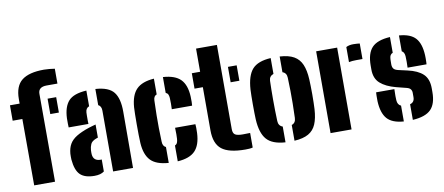

<svg xmlns="http://www.w3.org/2000/svg" viewBox="-71 -1094 3204 1387"><g transform="rotate(-10 1531.0 -400.5)"><path d="M12.5 -487V-600H83.5V-633Q83.5 -728.5 136.2 -769.8Q189 -811 298.5 -811Q316.5 -811 337.2 -809Q358 -807 377.5 -804V-695H298.5Q236.5 -695 236.5 -645L237.5 0H84.5L83.5 -487ZM288.5 -487V-600H351.5V-487Z M402.5 -369Q402 -375 401.5 -395.5Q401 -416 401.5 -436Q405 -520 442.5 -561.8Q480 -603.5 574.5 -609V-494Q549.5 -485 547.5 -453Q547 -447.5 546.8 -428.2Q546.5 -409 546.8 -390.5Q547 -372 547.5 -369ZM663.5 0V-446Q663.5 -479.5 640.5 -490.5V-609Q737.5 -603 774.2 -556.2Q811 -509.5 810.5 -412L809.5 0ZM381.5 -137Q381 -145.5 381 -159Q381 -172.5 381.5 -180Q385 -221 401.5 -249.8Q418 -278.5 452.8 -300Q487.5 -321.5 545.5 -341Q559.5 -345.5 572.2 -349Q585 -352.5 597.5 -356V-260Q594 -259 590.5 -257.5Q587 -256 583.5 -255Q552 -243 543 -222.8Q534 -202.5 532.5 -180Q532 -167.5 532 -163Q532 -158.5 532.5 -148Q537 -99 589.5 -99Q595 -99 597.5 -99.5V-11.5Q572 8 526.5 8Q456 8 422.2 -24.5Q388.5 -57 381.5 -137Z M893 -168Q891.5 -191.5 891 -228.5Q890.5 -265.5 890.5 -305.8Q890.5 -346 891.2 -379.8Q892 -413.5 893 -430Q899.5 -519 941 -561Q982.5 -603 1070 -609V-493.5Q1047 -485.5 1046 -453Q1044 -392 1043.2 -344.5Q1042.5 -297 1043.2 -251.5Q1044 -206 1046 -151Q1046.5 -117.5 1070 -107.5V9Q978.5 2.5 938.5 -39.8Q898.5 -82 893 -168ZM1159 -369Q1160 -384 1160 -411Q1160 -438 1159 -453Q1158 -467.5 1153.2 -477.8Q1148.5 -488 1136 -493V-609Q1224 -603.5 1264.5 -562.5Q1305 -521.5 1309 -436Q1310 -419.5 1309.5 -396.2Q1309 -373 1308 -369ZM1136 9V-107Q1148.5 -112.5 1153.2 -123.8Q1158 -135 1159 -152Q1160 -167 1160 -185.5Q1160 -204 1159 -233H1308Q1309 -227 1309.5 -205.8Q1310 -184.5 1309 -168Q1305 -80.5 1264.5 -38.5Q1224 3.5 1136 9Z M1346.5 -487V-600H1407.5V-770H1560.5V-152Q1560.5 -121.5 1577 -111.2Q1593.5 -101 1632.5 -101Q1646 -101 1658.5 -101.5Q1671 -102 1686.5 -102V5Q1674.5 8 1661.5 9Q1648.5 10 1632.5 10Q1512 10 1459.8 -31.2Q1407.5 -72.5 1407.5 -170V-487ZM1611.5 -487V-600H1675.5V-487Z M1743.5 -191Q1742.5 -210 1742 -239.2Q1741.5 -268.5 1741.5 -301.2Q1741.5 -334 1742 -363Q1742.5 -392 1743.5 -410Q1750 -512 1790.8 -557.8Q1831.5 -603.5 1926.5 -609V-493Q1894.5 -481.5 1893.5 -448Q1891.5 -386.5 1891.5 -309.2Q1891.5 -232 1894.5 -153Q1895.5 -117.5 1926.5 -106.5V9Q1830.5 3 1789.8 -43.8Q1749 -90.5 1743.5 -191ZM1992.5 9V-106.5Q2022.5 -116.5 2023.5 -153Q2025.5 -212 2026.2 -258.5Q2027 -305 2026.2 -349.8Q2025.5 -394.5 2023.5 -448Q2022.5 -483.5 1992.5 -493.5V-609Q2058 -605 2096.2 -583Q2134.5 -561 2152.8 -518.5Q2171 -476 2174.5 -410Q2175.5 -391 2176.2 -361.5Q2177 -332 2177 -299.5Q2177 -267 2176.2 -238Q2175.5 -209 2174.5 -191Q2170.5 -124 2152.2 -81.2Q2134 -38.5 2095.8 -16.8Q2057.5 5 1992.5 9Z M2478.5 -482V-592.5Q2499.5 -604 2531.5 -604Q2545 -604 2558 -603Q2571 -602 2578.5 -601V-487H2533.5Q2500.5 -487 2478.5 -482ZM2258.5 0V-600H2412.5V0Z M2860.5 9V-105.5Q2893.5 -114.5 2893.5 -152V-184Q2893.5 -199 2885.2 -210Q2877 -221 2856.5 -226L2781.5 -245Q2709 -264 2668.8 -299.5Q2628.5 -335 2628.5 -401V-429Q2628.5 -518.5 2667.8 -561Q2707 -603.5 2801.5 -609V-493.5Q2778.5 -485.5 2777.5 -453Q2777.5 -451.5 2777 -444Q2776.5 -436.5 2776.5 -414Q2776.5 -393 2785.5 -381.2Q2794.5 -369.5 2818.5 -364L2884.5 -349Q2959 -332.5 2996.8 -296.8Q3034.5 -261 3034.5 -192V-164Q3034.5 -78 2994 -37.2Q2953.5 3.5 2860.5 9ZM2888.5 -369Q2889.5 -385.5 2889.5 -413Q2889.5 -440.5 2888.5 -453Q2886 -484 2867.5 -492.5V-609Q2951 -603 2987.8 -562Q3024.5 -521 3028.5 -436Q3029 -428 3029 -413.5Q3029 -399 3028.5 -385.8Q3028 -372.5 3027.5 -369ZM2632.5 -168Q2632 -190 2632.5 -209Q2633 -228 2633.5 -233H2767.5Q2766 -200 2766.5 -182.2Q2767 -164.5 2767.5 -151Q2769.5 -117.5 2794.5 -107V9Q2710 3 2673.2 -39Q2636.5 -81 2632.5 -168Z"/></g></svg>

Font: Big Shoulders Stencil Text Black
Style: Regular
Weight: 900
Designer: Patric King
Foundry: XO Type Co
Version: Version 1.000